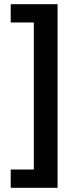

<svg xmlns="http://www.w3.org/2000/svg" viewBox="-20 -802 370 914"><path d="M254 92H31V5H141V-695H31V-782H254Z"/></svg>

Font: Mozilla Headline BETA SemiBold
Style: Regular
Weight: 600
Designer: Studio DRAMA
Foundry: Studio DRAMA
Version: Version 0.100